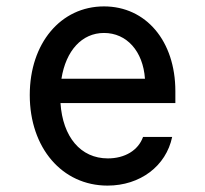

<svg xmlns="http://www.w3.org/2000/svg" viewBox="-20 -570 640 600"><path d="M169 -248H528V-285C528 -442 436 -550 305 -550C170 -550 73 -435 73 -273C73 -108 174 10 316 10C418 10 499 -51 518 -142H427C412 -100 370 -75 317 -75C232 -75 176 -142 169 -248ZM305 -467C376 -467 427 -410 433 -324H172C186 -412 236 -467 305 -467Z"/></svg>

Font: CommitMono
Style: 500Regular
Weight: 500
Monospace: yes
Designer: Eigil Nikolajsen
Foundry: Eigil Nikolajsen
Version: Version 1.143